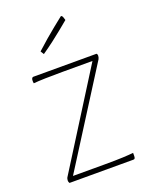

<svg xmlns="http://www.w3.org/2000/svg" viewBox="-135 -784 669 856"><g transform="rotate(-20 199.0 -356.0)"><path d="M44 0Q44 0 42 -3.5Q40 -7 40 -13Q40 -17 41 -20.5Q42 -24 43 -26L326 -476H184Q137 -476 102 -475Q67 -474 46 -472Q45 -477 45 -480Q45 -483 45 -486Q45 -492 47.5 -496Q50 -500 54 -500H354Q354 -500 356 -497.5Q358 -495 358 -490Q358 -486 357 -482Q356 -478 354 -474L69 -24H218Q274 -24 305.5 -25.5Q337 -27 356 -29Q356 -27 356 -22.5Q356 -18 356 -15Q356 -7 354 -3.5Q352 0 347 0ZM133 -579Q133 -579 130.5 -583Q128 -587 125.5 -591Q123 -595 123 -595Q148 -618 172.5 -639Q197 -660 217.5 -676.5Q238 -693 250 -702.5Q262 -712 262 -712Q268 -712 271.5 -700.5Q275 -689 275 -689Q275 -689 263.5 -679.5Q252 -670 232.5 -654Q213 -638 187.5 -618.5Q162 -599 133 -579Z"/></g></svg>

Font: Yanone Kaffeesatz ExtraLight ExtraLight
Style: Regular
Weight: 250
Version: Version 2.003